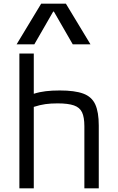

<svg xmlns="http://www.w3.org/2000/svg" viewBox="-20 -1020 640 1040"><path d="M437 -336Q437 -385 424.5 -411.5Q412 -438 380.5 -449Q349 -460 292 -460Q255 -460 226 -456Q197 -452 163 -441V0H85V-730H163V-512Q194 -522 228 -526Q262 -530 304 -530Q385 -530 431 -513Q477 -496 496 -454.5Q515 -413 515 -340V0H437ZM70 -780 203 -1000H337L470 -780H374L272 -957H268L166 -780Z"/></svg>

Font: M PLUS Code Latin 60
Style: Regular
Weight: 400
Width: 7
Monospace: yes
Designer: Coji Morishita
Foundry: UNDERFOREST DESIGN
Version: Version 1.005; ttfautohint (v1.8.3)